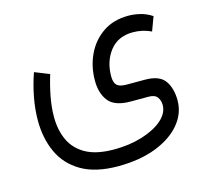

<svg xmlns="http://www.w3.org/2000/svg" viewBox="-91 -464 880 814"><g transform="rotate(-15 349.0 -56.5)"><path d="M333 246.6Q232.9 246.6 170.9 210.2Q108.9 173.8 80.6 111.6Q52.2 49.3 52.2 -28.3Q52.2 -77.6 62 -129.4Q71.8 -181.2 89.4 -231.4L153.8 -205.6Q140.1 -161.6 131.1 -115.2Q122.1 -68.8 122.1 -25.4Q122.1 31.7 142.8 76.7Q163.6 121.6 210 147.5Q256.3 173.3 333 173.3Q400.9 173.3 457 156Q513.2 138.7 546.9 109.4Q580.6 80.1 580.6 43.9Q580.6 24.9 570.1 10Q559.6 -4.9 532.2 -4.9H453.1Q383.8 -4.9 356.7 -39.1Q329.6 -73.2 329.6 -129.4Q329.6 -191.4 354.5 -243.7Q379.4 -295.9 425.8 -327.4Q472.2 -358.9 537.1 -358.9Q562.5 -358.9 588.9 -352.5Q615.2 -346.2 640.6 -329.6L617.7 -268.1Q580.1 -286.1 537.6 -286.1Q472.2 -286.1 436.5 -240.5Q400.9 -194.8 400.9 -129.4Q400.9 -101.6 412.8 -90.1Q424.8 -78.6 454.6 -78.6H535.6Q599.1 -78.6 622.8 -44.9Q646.5 -11.2 646.5 42Q646.5 98.1 608.2 144.5Q569.8 190.9 499.5 218.5Q429.2 246.1 333 246.6Z"/></g></svg>

Font: Vazirmatn UI FD Light
Style: Regular
Weight: 300
Designer: Saber Rastikerdar
Foundry: Saber Rastikerdar
Version: Version 33.003